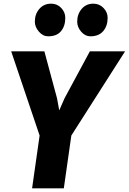

<svg xmlns="http://www.w3.org/2000/svg" viewBox="-20 -1027 702 1047"><path d="M155 0 196 -288 41 -747H222L291 -491L303 -425L332 -491L470 -747H662L369 -288L328 0ZM243 -829Q214 -829 192 -854.5Q170 -880 170 -909Q170 -950.5 194.8 -978.8Q219.5 -1007 259 -1007Q292 -1007 314 -983.5Q336 -960 336 -930Q336 -885 312.8 -857Q289.5 -829 243 -829ZM473 -829Q444.5 -829 422.8 -854Q401 -879 401 -909Q401 -949.5 425.2 -978.2Q449.5 -1007 489 -1007Q522 -1007 544.5 -983.5Q567 -960 567 -930Q567 -886 543 -857.5Q519 -829 473 -829Z"/></svg>

Font: Merriweather Sans ExtraBold
Style: Italic
Weight: 800
Italic angle: -7.5°
Designer: Eben Sorkin
Foundry: Eben Sorkin
Version: Version 2.001; ttfautohint (v1.8.3)